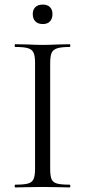

<svg xmlns="http://www.w3.org/2000/svg" viewBox="-20 -818 372 838"><path d="M284 -12Q287 -12 287 -6Q287 0 284 0Q254 0 236 -1L165 -2L97 -1Q79 0 47 0Q44 0 44 -6Q44 -12 47 -12Q85 -12 102.5 -17Q120 -22 126.5 -36.5Q133 -51 133 -81V-544Q133 -574 126.5 -588Q120 -602 102.5 -607.5Q85 -613 47 -613Q44 -613 44 -619Q44 -625 47 -625L97 -624Q139 -622 165 -622Q195 -622 237 -624L284 -625Q287 -625 287 -619Q287 -613 284 -613Q247 -613 229 -607Q211 -601 205 -586.5Q199 -572 199 -542V-81Q199 -50 205 -36Q211 -22 228.5 -17Q246 -12 284 -12ZM123 -757Q123 -776 134.5 -787Q146 -798 167 -798Q187 -798 198 -787Q209 -776 209 -757Q209 -736 198 -724.5Q187 -713 167 -713Q146 -713 134.5 -724.5Q123 -736 123 -757Z"/></svg>

Font: Cormorant Garamond
Style: Regular
Weight: 400
Designer: Christian Thalmann (Catharsis Fonts)
Version: Version 3.000